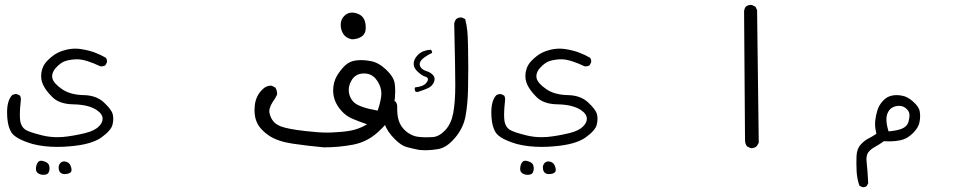

<svg xmlns="http://www.w3.org/2000/svg" viewBox="-20 -447 4040 793"><path d="M160.6 274.9Q176.8 274.9 181.2 264.6Q184.6 256.8 184.6 250Q184.6 243.2 183.1 237.3Q180.2 225.1 163.1 219.7Q155.8 216.8 149.4 216.8Q142.6 216.8 138.7 221.2Q130.9 228.5 128.9 243.7Q128.4 247.1 128.4 250Q128.4 260.7 134.3 266.1Q142.6 273.9 155.8 274.9Q158.2 274.9 160.6 274.9ZM236.8 270.5Q241.2 272 247.6 272Q263.2 272 272 264.6Q275.4 261.2 275.4 255.6Q275.4 250 274.2 245.8Q272.9 241.7 272.2 239.7Q271.5 237.8 270.8 236.1Q270 234.4 269 232.9Q264.2 224.6 254.9 221.7Q249.5 219.7 245.1 219.7Q235.8 219.7 229.5 226.1Q222.2 233.4 222.2 245.1Q222.2 264.6 236.8 270.5ZM9.3 16.6Q9.3 73.2 28.3 101.6Q46.9 127.9 115.2 147.9Q161.1 159.7 217.3 159.7Q242.7 159.7 269.5 157.2Q357.9 149.9 398.9 120.6Q439.5 91.3 444.8 67.4Q447.8 54.7 447.8 43.9Q447.8 33.2 445.3 23.9Q440.4 5.4 409.2 -23.9Q377.9 -53.2 325.7 -54.2Q270 -55.2 235.8 -79.1Q201.2 -103 196.3 -124Q195.3 -128.4 195.3 -131.8Q195.3 -149.9 210.9 -167Q230 -187.5 246.3 -193.6Q262.7 -199.7 287.1 -201.7Q292 -202.1 298.3 -202.1Q317.4 -202.1 342.5 -194.1Q367.7 -186 394 -173.3Q396.5 -172.9 398.9 -172.9Q407.7 -172.9 414.6 -176.8L421.4 -189Q421.9 -191.4 421.9 -193.8Q421.9 -202.1 417 -208.5Q396 -220.7 372.3 -229.7Q348.6 -238.8 315.9 -244.1Q303.2 -246.1 291 -246.1Q271 -246.1 250.5 -240.7Q217.8 -232.4 196.8 -215.3Q175.3 -198.2 165 -183.6Q154.8 -168.9 150.9 -147Q149.9 -140.1 149.9 -132.8Q149.9 -108.9 163.6 -86.4Q173.8 -68.8 194.3 -47.9Q223.6 -17.1 282.2 -16.1Q344.2 -15.1 378.4 6.8Q403.8 23.4 403.8 43.5Q403.8 59.6 388.7 74.7Q370.6 93.3 332.5 102.5Q282.7 114.7 240.2 118.7Q228 119.6 216.3 119.6Q185.1 119.6 154.8 112.3Q99.6 98.6 84.5 88.4Q68.4 77.1 64 55.2Q62 44.4 62 24.2Q62 3.9 65.9 -31.7Q66.4 -35.2 66.4 -37.6Q66.4 -45.4 62.5 -52.2L50.3 -58.1Q47.9 -58.6 45.9 -58.6Q37.1 -58.6 30.3 -54.2Q9.3 -32.7 9.3 16.6Z M1100.1 -93.3Q1079.1 -93.3 1064.5 -78.1Q1036.6 -51.8 1032.2 -10.7Q1031.2 -1 1031.2 8.3Q1031.2 37.6 1041.5 59.6Q1055.2 88.9 1090.8 113Q1126.5 137.2 1189.9 146.5Q1253.4 155.8 1317.4 161.6Q1378.4 161.6 1436 150.9Q1493.2 140.6 1538.1 101.3Q1583 62 1595.2 28.8Q1612.3 -18.1 1612.3 -70.3Q1612.3 -85.9 1610.4 -100.6Q1606.9 -128.9 1575 -159.2Q1543 -189.5 1510.3 -194.8Q1489.7 -198.7 1474.9 -198.7Q1460 -198.7 1449.7 -197.3Q1422.9 -193.8 1403.8 -175.3Q1384.3 -155.3 1371.6 -133.8Q1356 -106.9 1356 -73.2Q1356 -26.9 1391.1 11.7Q1409.7 32.2 1434.6 43Q1459.5 53.7 1496.1 66.4L1487.3 71.3Q1459.5 86.4 1429.2 92.3Q1398.9 98.1 1353 100.1Q1343.3 100.6 1332 100.6Q1293.9 100.6 1240.7 94.2Q1167.5 85.9 1139.2 74.7Q1121.1 67.4 1110.8 56.2Q1096.7 40 1092.8 18.1Q1092.3 15.6 1092.3 12.7Q1092.3 -8.3 1116.2 -40.5L1124.5 -56.6Q1124.5 -58.1 1124.5 -62Q1124.5 -65.9 1122.8 -72.5Q1121.1 -79.1 1117.2 -85.4L1101.6 -93.3Q1100.6 -93.3 1100.1 -93.3ZM1420.4 -75.2Q1420.4 -94.7 1430.7 -112.8Q1447.3 -143.6 1483.4 -143.6Q1513.2 -143.6 1531.7 -121.6Q1550.3 -99.6 1554.2 -72.8Q1555.2 -67.9 1555.2 -61.5Q1555.2 -36.1 1540 9.8Q1465.8 -2.9 1442.4 -23.9Q1428.7 -36.6 1423.3 -55.2Q1420.4 -65.4 1420.4 -75.2ZM1490.7 -333Q1490.7 -363.8 1475.1 -379.4Q1463.9 -390.1 1444.8 -394Q1439.5 -395 1434.6 -395Q1415.5 -395 1401.9 -381.3Q1387.2 -366.7 1387.2 -345Q1387.2 -323.2 1397.9 -306.6Q1409.7 -289.1 1433.1 -284.7Q1457 -284.7 1474.1 -296.4Q1490.7 -308.1 1490.7 -333Z M1560.1 4.4Q1560.1 36.1 1568.8 64.9Q1578.6 95.7 1611.3 128.4Q1637.7 154.8 1660.6 160.6Q1686.5 167.5 1712.4 172.4Q1725.1 173.3 1731.7 173.3Q1738.3 173.3 1745.1 173.3Q1752 173.3 1764.6 172.1Q1777.3 170.9 1789.1 168.9Q1824.7 163.1 1859.1 122.6Q1893.6 82 1902.6 33.4Q1911.6 -15.1 1913.1 -78.1Q1915 -172.4 1913.1 -254.4Q1912.1 -301.3 1910.2 -317.9Q1907.2 -346.2 1901.4 -368.2L1888.2 -374.5Q1886.2 -375 1882.6 -375Q1878.9 -375 1874 -373.5Q1869.1 -372.1 1864.3 -368.2Q1857.9 -360.4 1856 -349.1Q1860.4 -160.6 1860.4 -94.7Q1860.4 -26.9 1852.1 19.5Q1843.8 63.5 1819.8 89.8Q1794.9 116.7 1768.1 119.1Q1757.3 120.1 1742.7 120.1Q1728 120.1 1710.2 118.4Q1692.4 116.7 1677.7 108.9Q1660.6 100.6 1646 84.5Q1620.6 56.6 1620.6 5.4Q1620.6 2 1620.6 -2V-2.4Q1620.6 -3.9 1620.6 -5.4Q1620.6 -18.6 1614.3 -26.9L1600.1 -33.7Q1597.2 -34.2 1594.7 -34.2Q1581.5 -34.2 1571.8 -25.4Q1563 -14.6 1560.1 -1.5Q1560.1 1.5 1560.1 4.4ZM1774.9 -121.1Q1774.9 -129.4 1769 -136.2Q1758.3 -148.4 1741.2 -153.3Q1721.2 -159.7 1715.3 -173.3Q1713.4 -177.7 1713.4 -182.1Q1713.4 -192.9 1725.1 -203.6Q1739.3 -216.3 1764.6 -228.5Q1764.6 -229.5 1764.6 -231Q1764.6 -236.3 1760.7 -240.2L1759.3 -241.7Q1726.1 -239.3 1708 -222.2Q1688.5 -203.6 1688.5 -183.1Q1688.5 -166 1705.1 -150.9Q1723.6 -133.8 1736.8 -130.4Q1742.2 -128.9 1744.9 -126Q1747.6 -123 1747.6 -119.1Q1747.6 -112.8 1740.7 -104.5Q1727.1 -88.9 1695.3 -86.4L1692.9 -83Q1692.9 -82 1692.9 -80.6Q1692.9 -74.7 1694.8 -69.8L1703.1 -66.4Q1732.4 -75.7 1749 -83.5Q1765.1 -91.3 1772.5 -108.4Q1774.9 -115.2 1774.9 -121.1Z M2160.6 274.9Q2176.8 274.9 2181.2 264.6Q2184.6 256.8 2184.6 250Q2184.6 243.2 2183.1 237.3Q2180.2 225.1 2163.1 219.7Q2155.8 216.8 2149.4 216.8Q2142.6 216.8 2138.7 221.2Q2130.9 228.5 2128.9 243.7Q2128.4 247.1 2128.4 250Q2128.4 260.7 2134.3 266.1Q2142.6 273.9 2155.8 274.9Q2158.2 274.9 2160.6 274.9ZM2236.8 270.5Q2241.2 272 2247.6 272Q2263.2 272 2272 264.6Q2275.4 261.2 2275.4 255.6Q2275.4 250 2274.2 245.8Q2272.9 241.7 2272.2 239.7Q2271.5 237.8 2270.8 236.1Q2270 234.4 2269 232.9Q2264.2 224.6 2254.9 221.7Q2249.5 219.7 2245.1 219.7Q2235.8 219.7 2229.5 226.1Q2222.2 233.4 2222.2 245.1Q2222.2 264.6 2236.8 270.5ZM2009.3 16.6Q2009.3 73.2 2028.3 101.6Q2046.9 127.9 2115.2 147.9Q2161.1 159.7 2217.3 159.7Q2242.7 159.7 2269.5 157.2Q2357.9 149.9 2398.9 120.6Q2439.5 91.3 2444.8 67.4Q2447.8 54.7 2447.8 43.9Q2447.8 33.2 2445.3 23.9Q2440.4 5.4 2409.2 -23.9Q2377.9 -53.2 2325.7 -54.2Q2270 -55.2 2235.8 -79.1Q2201.2 -103 2196.3 -124Q2195.3 -128.4 2195.3 -131.8Q2195.3 -149.9 2210.9 -167Q2230 -187.5 2246.3 -193.6Q2262.7 -199.7 2287.1 -201.7Q2292 -202.1 2298.3 -202.1Q2317.4 -202.1 2342.5 -194.1Q2367.7 -186 2394 -173.3Q2396.5 -172.9 2398.9 -172.9Q2407.7 -172.9 2414.6 -176.8L2421.4 -189Q2421.9 -191.4 2421.9 -193.8Q2421.9 -202.1 2417 -208.5Q2396 -220.7 2372.3 -229.7Q2348.6 -238.8 2315.9 -244.1Q2303.2 -246.1 2291 -246.1Q2271 -246.1 2250.5 -240.7Q2217.8 -232.4 2196.8 -215.3Q2175.3 -198.2 2165 -183.6Q2154.8 -168.9 2150.9 -147Q2149.9 -140.1 2149.9 -132.8Q2149.9 -108.9 2163.6 -86.4Q2173.8 -68.8 2194.3 -47.9Q2223.6 -17.1 2282.2 -16.1Q2344.2 -15.1 2378.4 6.8Q2403.8 23.4 2403.8 43.5Q2403.8 59.6 2388.7 74.7Q2370.6 93.3 2332.5 102.5Q2282.7 114.7 2240.2 118.7Q2228 119.6 2216.3 119.6Q2185.1 119.6 2154.8 112.3Q2099.6 98.6 2084.5 88.4Q2068.4 77.1 2064 55.2Q2062 44.4 2062 24.2Q2062 3.9 2065.9 -31.7Q2066.4 -35.2 2066.4 -37.6Q2066.4 -45.4 2062.5 -52.2L2050.3 -58.1Q2047.9 -58.6 2045.9 -58.6Q2037.1 -58.6 2030.3 -54.2Q2009.3 -32.7 2009.3 16.6Z M3084 165Q3096.7 165 3106 156.2L3113.8 142.6L3106.9 -405.3L3100.1 -419.4L3085.9 -426.3Q3083.5 -426.8 3079.8 -426.8Q3076.2 -426.8 3071 -425.3Q3065.9 -423.8 3060.5 -419.9Q3054.2 -411.1 3053.2 -400.4L3057.1 131.8Q3057.1 146.5 3065.4 157.7L3080.1 164.6Q3082 165 3084 165Z M3544.9 326.2Q3554.2 326.2 3560.1 320.8L3565.9 309.6Q3563 252.9 3559.6 225.1Q3558.6 217.8 3558.6 211.4Q3558.6 191.9 3566.9 181.2Q3577.1 168.5 3595 158.9Q3612.8 149.4 3630.4 136.2Q3641.6 136.7 3647.7 136.7Q3653.8 136.7 3661.1 136.7Q3680.2 136.2 3698.7 132.3Q3726.6 127 3750.5 103Q3774.4 79.1 3777.8 57.1Q3780.3 44.4 3780.3 33.9Q3780.3 23.4 3778.8 14.6Q3776.4 -4.9 3752.9 -25.9Q3729.5 -47.9 3705.6 -51.8Q3693.8 -54.2 3682.9 -54.2Q3671.9 -54.2 3662.6 -51.8Q3643.1 -47.9 3627.2 -31Q3611.3 -14.2 3604.2 7.6Q3597.2 29.3 3594.7 52.7Q3594.2 58.6 3594.2 64.9Q3594.2 83 3599.6 105.5Q3582.5 117.2 3567.9 124.5Q3551.3 132.3 3535.2 149.9Q3519 167 3517.6 197.8Q3517.1 211.9 3517.1 228Q3517.1 244.1 3518.1 262.2Q3520 293 3529.8 320.3L3541.5 325.7Q3543.5 326.2 3544.9 326.2ZM3641.1 46.4Q3641.1 34.2 3643.6 26.4Q3648.4 12.2 3656.7 3.9Q3665 -4.4 3678.2 -7.8Q3686 -9.8 3693.4 -9.8Q3712.4 -9.8 3725.6 3.9Q3736.3 14.6 3736.3 27.8Q3736.3 43.5 3731 59.6Q3725.1 75.7 3706.1 84Q3687 92.3 3650.4 95.7L3648.9 92.3Q3641.1 65.9 3641.1 46.4Z"/></svg>

Font: Bakudai
Style: Light
Weight: 300
Version: Version 1.48